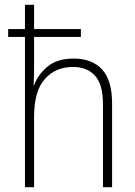

<svg xmlns="http://www.w3.org/2000/svg" viewBox="-20 -873 564 800"><path d="M122 -853V-752H317V-719H122V-593Q122 -571 121.5 -554.5Q121 -538 120 -518H122Q138 -562 178 -595.5Q218 -629 287 -629Q364 -629 405.5 -583.5Q447 -538 447 -443V-93H409V-439Q409 -521 376 -557.5Q343 -594 284 -594Q211 -594 166.5 -543.5Q122 -493 122 -386V-93H84V-719H14V-752H84V-853Z"/></svg>

Font: Noto Sans Telugu UI SemiCondensed ExtraLight
Style: Regular
Weight: 200
Width: 4
Designer: Jelle Bosma - Monotype Design Team
Foundry: Monotype Imaging Inc.
Version: Version 2.005; ttfautohint (v1.8.4.7-5d5b)